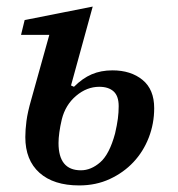

<svg xmlns="http://www.w3.org/2000/svg" viewBox="-20 -552 540 584"><path d="M221 12Q143 12 100 -26.5Q57 -65 57 -135Q57 -157 60.5 -184Q64 -211 75 -249L130 -446H44L55 -491L262 -532L196 -292L205 -288Q231 -314 259 -326Q287 -338 322 -338Q378 -338 413.5 -309Q449 -280 449 -223Q449 -176 432.5 -133.5Q416 -91 386 -59Q356 -27 314 -7.5Q272 12 221 12ZM226 -34Q257 -34 285 -58.5Q313 -83 330 -146Q336 -172 338.5 -191Q341 -210 341 -229Q341 -260 325.5 -274Q310 -288 282 -288Q244 -288 211.5 -260.5Q179 -233 168 -189Q163 -168 160.5 -149.5Q158 -131 158 -117Q158 -34 226 -34Z"/></svg>

Font: IBM Plex Serif Medm
Style: Italic
Weight: 500
Italic angle: -14°
Designer: Mike Abbink, Paul van der Laan, Pieter van Rosmalen
Foundry: Bold Monday
Version: Version 3.001